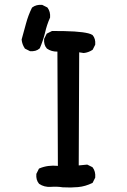

<svg xmlns="http://www.w3.org/2000/svg" viewBox="-20 -800 540 818"><path d="M247.1 -2Q222.7 -5.9 196.8 -3.9Q168.5 -2 147 -16.6L146.5 -17.1L146 -17.6Q132.8 -33.2 134.8 -58.1V-59.1L135.3 -60.1L145 -79.6L146 -81.5L147.9 -82.5Q183.6 -97.7 226.6 -93.3L224.6 -580.1Q199.2 -579.6 180.2 -592.8L179.7 -593.3L179.2 -593.8Q172.4 -601.6 169.7 -611.6Q167 -621.6 168 -633.3V-634.3L168.5 -635.3L178.2 -654.8L179.2 -656.7L181.2 -657.7L200.7 -667.5L201.7 -668H203.1Q231.4 -668 254.6 -667.5Q277.8 -667 297.1 -665.8Q316.4 -664.6 331.1 -662.6Q345.7 -660.6 356.2 -658Q366.7 -655.3 373 -651.4L374 -650.9L374.5 -650.4Q381.3 -642.6 384 -632.6Q386.7 -622.6 385.7 -610.8V-609.9L385.3 -608.9L375.5 -589.4L374.5 -587.9L373 -586.9Q356.4 -576.2 337.4 -574.2H336.9H335.9L317.4 -577.1L315.4 -95.2L350.1 -98.6H351.6L353 -98.1L372.6 -88.4L374 -87.4L375 -86.4Q387.7 -69.3 385.7 -44.4V-43.5L385.3 -42.5L375.5 -22.9L374.5 -21L372.6 -20Q358.4 -13.2 343.5 -8.8Q328.6 -4.4 312.5 -2.9Q296.9 -1.5 280.8 -1.2Q264.6 -1 247.6 -2ZM106.9 -582.5 87.4 -592.3 85.9 -593.3 85 -594.7Q74.2 -611.3 72.3 -630.4V-631.3V-632.3Q82 -665.5 90.8 -699.7Q100.1 -734.4 115.7 -766.1L116.7 -767.6L117.7 -768.6Q134.8 -781.2 158.7 -779.3H159.7L160.6 -778.8L180.2 -769L181.6 -768.1L182.6 -767.1Q195.3 -750 193.4 -726.1V-725.1L192.9 -724.1Q179.2 -693.4 171.9 -660.6Q163.6 -627 149.9 -595.2L149.4 -594.2L148.4 -593.3Q140.6 -586.4 130.6 -583.7Q120.6 -581.1 108.9 -582H107.9Z"/></svg>

Font: NaikaiFont
Style: SemiBold
Weight: 600
Version: Version 1.89